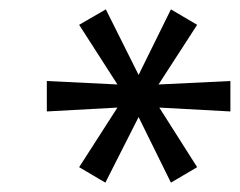

<svg xmlns="http://www.w3.org/2000/svg" viewBox="-20 -735 512 410"><path d="M205 -345 149 -378 237 -515 244 -506 80 -497V-562L244 -554L237 -545L149 -682L206 -715L279 -569H273L345 -715L401 -682L313 -546L306 -554L472 -562V-497L307 -506L314 -515L401 -378L345 -345L273 -491H279Z"/></svg>

Font: Nunito Sans 10pt
Style: Italic
Weight: 400
Italic angle: -9°
Designer: Vernon Adams
Foundry: Vernon Adams
Version: Version 3.101;gftools[0.9.27]